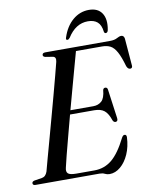

<svg xmlns="http://www.w3.org/2000/svg" viewBox="-96 -958 837 1043"><g transform="rotate(-10 322.5 -437.0)"><path d="M370 0H16.5Q1.5 0 1.5 -11.5Q1.5 -21.5 15.5 -24.5L57 -31Q78.5 -34.5 87.5 -61Q93.5 -84.5 105.8 -128.8Q118 -173 133.5 -229.2Q149 -285.5 165.5 -346Q182 -406.5 197.5 -463.8Q213 -521 225 -567Q237 -613 243.5 -639Q249.5 -665.5 230.5 -669L190 -675.5Q177 -678.5 177 -687.5Q177 -700 194.5 -700H550.5Q576 -700 590.2 -708.2Q604.5 -716.5 615 -716.5Q629.5 -716.5 632.5 -699L644.5 -552Q647.5 -533.5 634 -532.5Q621 -531.5 613.5 -549.5Q598.5 -602.5 583.2 -630.2Q568 -658 549 -668Q530 -678 503 -678H359Q350 -645.5 336.2 -595.5Q322.5 -545.5 306.2 -486.2Q290 -427 273.5 -366.5H400Q427 -366.5 445.5 -382.8Q464 -399 468 -444Q471 -454.5 480.5 -454.5Q492.5 -454.5 494 -441L516 -281Q518.5 -262.5 505 -261.5Q495 -261 489.5 -272Q476 -312.5 456.2 -328.2Q436.5 -344 400.5 -344H267.5Q251.5 -284 236.8 -228.2Q222 -172.5 211 -129.5Q200 -86.5 195 -63.5Q189.5 -42 199.8 -32Q210 -22 245.5 -22H345.5Q400 -22 441.8 -56Q483.5 -90 524 -171Q531 -184 539.5 -184Q551 -184 550.5 -168.5Q548 -117 530 -76.2Q512 -35.5 483.8 -11.8Q455.5 12 423.5 12Q409.5 12 398 6Q386.5 0 370 0ZM450.5 -826Q382.5 -826 338 -755Q331 -746 324.5 -746Q313.5 -746 319 -760.5Q338 -819 377.2 -852.5Q416.5 -886 466.5 -886Q516 -886 538 -852.5Q560 -819 549 -760.5Q546 -746 535.5 -746Q528.5 -746 526.5 -755Q522 -793 502.8 -809.5Q483.5 -826 450.5 -826Z"/></g></svg>

Font: Fraunces 72pt S000
Style: Italic
Weight: 400
Italic angle: -16°
Version: Version 1.000; ttfautohint (v1.8.3)